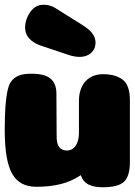

<svg xmlns="http://www.w3.org/2000/svg" viewBox="-94 -785 568 810"><path d="M145 -207Q145 -150 189 -150Q204 -150 215.5 -159.5Q227 -169 233 -186Q239 -203 239 -225V-359Q239 -393 251 -418.5Q263 -444 286 -458Q309 -472 340 -472Q394 -472 424 -448.5Q454 -425 454 -362V-102Q454 -41 429 -18Q404 5 341 5Q314 5 295 -0.5Q276 -6 264.5 -17Q253 -28 247 -46Q206 -19 160.5 -8Q115 3 59 3Q-12 3 -43 -52.5Q-74 -108 -74 -235Q-74 -298 -71 -337.5Q-68 -377 -61.5 -405.5Q-55 -434 -41.5 -448Q-28 -462 -9.5 -468Q9 -474 39 -474Q95 -474 119.5 -453Q144 -432 144 -390ZM138 -752Q116 -765 90 -765Q55 -765 33.5 -734Q12 -703 12 -668Q12 -618 74 -594L196 -553Q221 -545 242 -545Q262 -545 277.5 -553Q293 -561 301 -574.5Q309 -588 309 -605Q309 -641 269 -669Q269 -669 253 -680Z"/></svg>

Font: Coiny 2.0
Style: Regular
Weight: 400
Version: Version 1.001 July 11, 2018